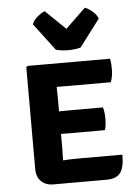

<svg xmlns="http://www.w3.org/2000/svg" viewBox="-55 -834 630 878"><g transform="rotate(-5 260.0 -395.0)"><path d="M480.5 -106.5Q480.5 -46 461.2 -22.2Q442 1.5 397.5 1.5H154.5Q119 1.5 98.2 -19.2Q77.5 -40 77.5 -75V-543L83.5 -548.5H462.5Q465.5 -534 466 -521Q466.5 -508 466.5 -496.5Q466.5 -485 464.2 -470.2Q462 -455.5 456.5 -441H268.5Q258.5 -441 242 -441.2Q225.5 -441.5 208 -441.5Q208 -428 208.5 -416.2Q209 -404.5 209 -389V-329Q245.5 -329.5 268.5 -329.5H410.5Q414.5 -317.5 416 -302.8Q417.5 -288 417.5 -278Q417.5 -266.5 416 -251.8Q414.5 -237 410.5 -225H268.5Q259 -225 242.5 -225Q226 -225 209 -225.5V-157.5Q209 -142 208.5 -130.5Q208 -119 208 -104.5V-104Q223 -105 237.5 -105.8Q252 -106.5 272.5 -106.5ZM219 -611 124.5 -736Q133 -756.5 151.2 -771.2Q169.5 -786 183.5 -791L275.5 -702L368 -791Q382 -786 400.2 -771.2Q418.5 -756.5 427 -736L332.5 -611Q306.5 -604 275.5 -604Q244.5 -604 219 -611Z"/></g></svg>

Font: Signika SC SemiBold
Style: Regular
Weight: 600
Designer: Anna Giedryś
Foundry: Anna Giedryś
Version: Version 2.000; ttfautohint (v1.8.3) -l 8 -r 50 -G 200 -x 9 -